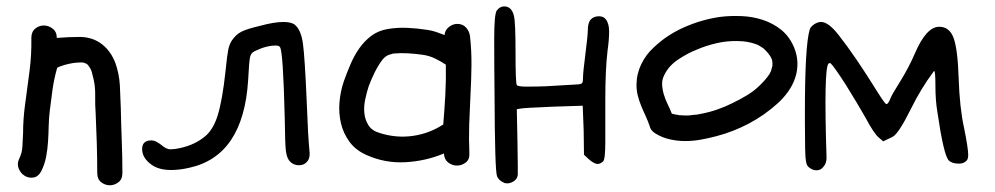

<svg xmlns="http://www.w3.org/2000/svg" viewBox="-20 -502 3053 589"><path d="M50.8 -93.8Q50.8 -135.7 56.6 -178.7Q63.5 -230.5 70.3 -281.7Q77.1 -333 76.2 -385.7Q76.2 -404.3 87.9 -414.1Q99.6 -423.8 114.3 -423.8Q128.9 -423.8 141.6 -414.1Q154.3 -404.3 154.3 -385.7Q192.4 -388.7 226.6 -388.7Q265.6 -387.7 293 -366.2Q320.3 -344.7 334 -308.6Q345.7 -275.4 347.7 -240.2Q349.6 -205.1 350.6 -169.9Q351.6 -120.1 353.5 -70.8Q355.5 -21.5 355.5 28.3Q355.5 47.9 343.3 57.1Q331.1 66.4 316.9 66.4Q302.7 66.4 290.5 57.1Q278.3 47.9 278.3 28.3Q278.3 -18.6 276.9 -63.5Q275.4 -108.4 273.4 -155.3Q271.5 -180.7 272 -207.5Q272.5 -234.4 267.6 -256.8Q264.6 -270.5 261.7 -280.8Q258.8 -291 251 -300.8Q249 -304.7 242.7 -307.6Q236.3 -310.5 231.4 -310.5Q216.8 -310.5 204.1 -308.6Q191.4 -306.6 177.7 -302.7Q171.9 -300.8 166 -298.8Q160.2 -296.9 155.3 -293.9Q145.5 -258.8 141.1 -227.1Q136.7 -195.3 132.8 -163.1Q129.9 -139.6 129.4 -115.7Q128.9 -91.8 127.4 -68.4Q126 -44.9 121.6 -21.5Q117.2 2 106.4 23.4Q97.7 40 83 42.5Q68.4 44.9 56.2 37.6Q43.9 30.3 37.6 15.6Q31.2 1 39.1 -15.6Q47.9 -33.2 48.8 -53.7Q49.8 -74.2 50.8 -93.8Z M778.3 -422.9Q821.3 -434.6 849.6 -434.6Q874 -434.6 884.8 -425.8Q903.3 -410.2 909.2 -369.1Q915 -328.1 920.9 -190.4Q924.8 -83 929.7 -35.2Q931.6 -15.6 920.9 -4.9Q912.1 4.9 897.5 4.9Q877.9 4.9 866.2 -10.7Q859.4 -20.5 856.9 -40Q854.5 -59.6 853.5 -138.7Q848.6 -344.7 838.9 -357.4Q835.9 -362.3 826.2 -362.3Q795.9 -362.3 760.7 -344.7Q750 -339.8 747.1 -326.7Q744.1 -313.5 741.2 -255.9Q726.6 -23.4 560.5 12.7Q531.2 19.5 504.9 19.5Q466.8 19.5 444.3 2.9Q416 -17.6 416 -44.9Q416 -70.3 442.4 -71.3H445.3Q457 -71.3 474.6 -57.6Q490.2 -43.9 502.9 -43.9Q503.9 -43.9 508.8 -44.4Q513.7 -44.9 516.6 -44.9Q569.3 -52.7 604.5 -80.1Q632.8 -100.6 647.5 -147Q662.1 -193.4 671.9 -284.2Q676.8 -333 680.2 -349.6Q683.6 -366.2 691.4 -377.9Q703.1 -395.5 719.7 -404.3Q736.3 -413.1 778.3 -422.9Z M1104.5 -26.4Q1071.3 -41 1052.2 -66.9Q1033.2 -92.8 1025.9 -124Q1018.6 -155.3 1021.5 -189Q1024.4 -222.7 1035.2 -253.9Q1043.9 -278.3 1055.2 -304.7Q1066.4 -331.1 1082 -353.5Q1097.7 -376 1119.1 -392.1Q1140.6 -408.2 1169.9 -413.1Q1200.2 -418 1231 -416.5Q1261.7 -415 1292 -410.2Q1305.7 -408.2 1318.4 -403.8Q1331.1 -399.4 1343.8 -394.5Q1344.7 -409.2 1356.9 -418.9Q1369.1 -428.7 1382.8 -428.7Q1399.4 -428.7 1409.7 -417.5Q1419.9 -406.2 1421.9 -390.6Q1426.8 -345.7 1426.3 -300.8Q1425.8 -255.9 1423.3 -210.9Q1420.9 -166 1419.4 -121.1Q1418 -76.2 1419.9 -31.2Q1420.9 -12.7 1408.7 -3.4Q1396.5 5.9 1381.8 5.9Q1367.2 5.9 1355 -3.4Q1342.8 -12.7 1341.8 -31.2Q1286.1 -7.8 1223.6 -4.4Q1161.1 -1 1104.5 -26.4ZM1111.3 -238.3Q1105.5 -220.7 1100.6 -198.2Q1095.7 -175.8 1097.7 -155.3Q1099.6 -134.8 1110.4 -117.7Q1121.1 -100.6 1145.5 -93.8Q1195.3 -78.1 1245.6 -85Q1295.9 -91.8 1339.8 -120.1Q1343.8 -168 1346.2 -212.9Q1348.6 -257.8 1347.7 -303.7Q1331.1 -314.5 1314 -322.8Q1296.9 -331.1 1276.4 -334Q1255.9 -336.9 1232.9 -338.4Q1210 -339.8 1188.5 -337.9Q1186.5 -337.9 1178.2 -335.4Q1169.9 -333 1168.9 -332Q1159.2 -327.1 1151.4 -316.4Q1138.7 -298.8 1128.9 -278.8Q1119.1 -258.8 1111.3 -238.3Z M1768.6 -266.6Q1768.6 -279.3 1775.9 -336.9Q1783.2 -394.5 1783.2 -408.2Q1783.2 -432.6 1792.5 -442.4Q1801.8 -452.1 1817.4 -452.1Q1831.1 -452.1 1837.9 -443.4Q1848.6 -430.7 1848.6 -405.3Q1848.6 -379.9 1843.8 -346.7Q1836.9 -288.1 1836.9 -197.3V-149.4V-67.4Q1836.9 -12.7 1830.1 -6.8Q1821.3 1 1813.5 1Q1802.7 1 1786.1 -13.7L1771.5 -27.3L1770.5 -102.5L1767.6 -177.7L1677.7 -174.8Q1584 -170.9 1577.1 -168.9L1565.4 -167L1567.4 -69.3Q1567.4 -55.7 1567.9 -31.2Q1568.4 -6.8 1568.4 2.9Q1568.4 12.7 1568.4 20.5Q1568.4 28.3 1568.4 34.2L1567.4 39.1Q1565.4 47.9 1555.7 54.2Q1545.9 60.5 1536.1 60.5Q1527.3 60.5 1524.4 57.6Q1510.7 51.8 1504.9 39.1Q1498 24.4 1497.1 -214.8Q1496.1 -293.9 1496.1 -382.8Q1496.1 -458 1503.9 -469.7Q1513.7 -482.4 1526.4 -482.4Q1549.8 -482.4 1556.6 -453.1Q1561.5 -434.6 1561.5 -341.8Q1561.5 -247.1 1565.4 -241.2Q1568.4 -236.3 1594.7 -236.3Q1627 -236.3 1653.3 -237.3Q1744.1 -242.2 1753.9 -243.2Q1764.6 -244.1 1766.6 -248.5Q1768.6 -252.9 1768.6 -266.6Z M2189.5 -450.2Q2220.7 -454.1 2254.9 -452.6Q2289.1 -451.2 2320.3 -440.9Q2351.6 -430.7 2377 -410.2Q2402.3 -389.6 2416 -356.4Q2425.8 -333 2426.3 -309.1Q2426.8 -285.2 2419.4 -263.2Q2412.1 -241.2 2397.9 -221.2Q2383.8 -201.2 2365.2 -184.6Q2325.2 -148.4 2277.3 -123Q2229.5 -97.7 2176.8 -84Q2154.3 -78.1 2130.4 -73.7Q2106.4 -69.3 2082 -69.3Q2057.6 -69.3 2034.2 -74.7Q2010.7 -80.1 1990.2 -92.8Q1975.6 -101.6 1972.7 -116.2Q1966.8 -132.8 1960 -147.5Q1953.1 -162.1 1946.8 -177.7Q1940.4 -193.4 1936.5 -209Q1932.6 -224.6 1932.6 -241.2Q1932.6 -274.4 1946.8 -304.2Q1960.9 -334 1985.4 -356.4Q2026.4 -395.5 2080.1 -418.9Q2133.8 -442.4 2189.5 -450.2ZM2299.8 -366.2Q2273.4 -376 2243.2 -376Q2210.9 -377 2178.7 -369.6Q2146.5 -362.3 2117.2 -349.6Q2089.8 -338.9 2061 -319.8Q2032.2 -300.8 2018.6 -273.4Q2010.7 -258.8 2011.2 -243.7Q2011.7 -228.5 2016.1 -213.4Q2020.5 -198.2 2027.8 -183.1Q2035.2 -168 2041 -153.3Q2056.6 -149.4 2060.5 -149.4Q2062.5 -148.4 2065.4 -148.4Q2068.4 -148.4 2070.3 -148.4Q2089.8 -146.5 2105.5 -149.4Q2116.2 -149.4 2132.8 -153.3Q2158.2 -158.2 2181.6 -166.5Q2205.1 -174.8 2224.6 -184.6Q2247.1 -195.3 2268.6 -208Q2290 -220.7 2304.7 -234.4Q2314.5 -243.2 2323.2 -252.9Q2328.1 -257.8 2330.1 -260.7Q2335 -267.6 2337.9 -271Q2340.8 -274.4 2342.8 -279.3Q2346.7 -286.1 2346.7 -290Q2347.7 -292 2348.1 -294.9Q2348.6 -297.9 2349.6 -299.8V-310.5Q2348.6 -314.5 2348.6 -316.4Q2348.6 -318.4 2347.7 -320.3Q2344.7 -327.1 2342.3 -330.6Q2339.8 -334 2336.9 -337.9Q2337.9 -336.9 2334.5 -340.8Q2331.1 -344.7 2330.1 -345.7L2322.3 -353.5Q2317.4 -356.4 2311.5 -360.4Q2305.7 -364.3 2299.8 -366.2Z M2463.9 -411.1Q2465.8 -418.9 2476.6 -426.8Q2488.3 -434.6 2498 -434.6H2499Q2521.5 -434.6 2552.7 -394.5Q2603.5 -330.1 2671.9 -219.7Q2695.3 -182.6 2699.2 -182.6Q2705.1 -182.6 2712.9 -203.1Q2715.8 -210.9 2746.1 -259.8Q2767.6 -294.9 2786.1 -336.9Q2821.3 -419.9 2861.3 -419.9Q2892.6 -419.9 2905.3 -385.7Q2918 -351.6 2920.9 -261.7Q2923.8 -171.9 2937.5 -109.4Q2950.2 -46.9 2950.2 -26.4Q2950.2 -10.7 2941.4 -5.9Q2933.6 0 2921.9 0Q2900.4 0 2890.6 -9.8Q2875 -25.4 2855.5 -159.2Q2849.6 -194.3 2849.6 -238.3Q2849.6 -284.2 2845.7 -284.2L2843.8 -282.2Q2804.7 -229.5 2775.4 -169.9Q2736.3 -90.8 2717.8 -82L2689.5 -68.4L2676.8 -79.1Q2661.1 -91.8 2634.8 -141.6Q2613.3 -179.7 2575.2 -241.2Q2540 -295.9 2529.3 -306.6Q2525.4 -310.5 2521.5 -306.6Q2506.8 -291 2515.6 -17.6Q2515.6 -1 2505.9 9.8Q2498 20.5 2484.4 20.5Q2472.7 20.5 2460.9 10.7Q2454.1 5.9 2452.1 -9.8Q2449.2 -23.4 2449.2 -127V-158.2Q2449.2 -362.3 2463.9 -411.1Z"/></svg>

Font: Schoolbell
Style: Regular
Weight: 400
Designer: Font Diner, Inc
Foundry: Font Diner, Inc
Version: Version 1.001